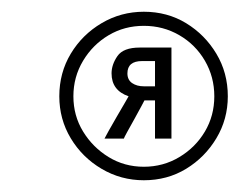

<svg xmlns="http://www.w3.org/2000/svg" viewBox="-20 -732 408 327"><path d="M225 -425Q186 -425 153 -444.5Q120 -464 100.5 -496.5Q81 -529 81 -568Q81 -608 100.5 -640.5Q120 -673 153 -692.5Q186 -712 225 -712Q265 -712 297 -692.5Q329 -673 348.5 -640.5Q368 -608 368 -568Q368 -529 348.5 -496.5Q329 -464 297 -444.5Q265 -425 225 -425ZM158 -496Q159 -498 165 -509Q171 -520 179 -533.5Q187 -547 193 -557.5Q199 -568 199 -568Q170 -578 170 -607Q170 -622 180 -636.5Q190 -651 218 -651H272V-496H244V-561H226Q226 -561 221 -551.5Q216 -542 209 -529.5Q202 -517 196.5 -507Q191 -497 191 -496ZM225 -448Q258 -448 285.5 -464.5Q313 -481 329 -508Q345 -535 345 -568Q345 -601 329 -628.5Q313 -656 285.5 -672Q258 -688 225 -688Q192 -688 165 -672Q138 -656 121.5 -628.5Q105 -601 105 -568Q105 -535 121.5 -508Q138 -481 165 -464.5Q192 -448 225 -448ZM225 -585H244V-628H222Q197 -628 197 -607Q197 -596 205 -590.5Q213 -585 225 -585Z"/></svg>

Font: Rethink Sans ExtraBold
Style: Italic
Weight: 800
Italic angle: -10°
Designer: The Rethink Sans project authors (Hans Thiessen). DM Sans designed by Colophon Foundry.
Foundry: Rethink Communications LLC
Version: Version 1.001